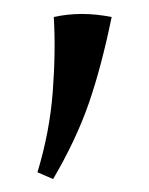

<svg xmlns="http://www.w3.org/2000/svg" viewBox="-20 -590 219 282"><path d="M144 -565Q129 -492 110.5 -438.5Q92 -385 58 -327L35 -337Q53 -396 57.5 -455.5Q62 -515 59 -565Q99 -574 144 -565Z"/></svg>

Font: Bona Nova SC
Style: Regular
Weight: 400
Designer: Mateusz Machalski
Foundry: Capitalics
Version: Version 4.001; ttfautohint (v1.8.4.7-5d5b)